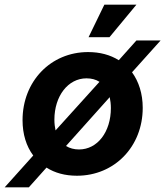

<svg xmlns="http://www.w3.org/2000/svg" viewBox="-56 -740 711 826"><path d="M-36 66H68L144 -19C180 4 224 16 275 16C436 16 558 -109 558 -276C558 -337 541 -389 512 -429L635 -566H531L455 -481C418 -504 374 -516 323 -516C162 -516 41 -390 41 -223C41 -163 57 -111 87 -71ZM284 -97C263 -97 244 -102 228 -112L416 -322C419 -308 421 -292 421 -275C421 -172 363 -97 284 -97ZM325 -580H415L531 -720H393ZM178 -225C178 -327 237 -403 316 -403C338 -403 356 -398 372 -388L183 -179C180 -193 178 -208 178 -225Z"/></svg>

Font: Uncut Sans
Style: Bold Italic
Weight: 700
Italic angle: -11°
Designer: Kasper Nordkvist
Foundry: UNCUT.wtf
Version: Version 1.304;Glyphs 3.2 (3246)